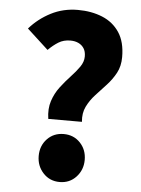

<svg xmlns="http://www.w3.org/2000/svg" viewBox="-55 -824 646 881"><g transform="rotate(5 268.0 -383.0)"><path d="M176 -270Q169 -316 181 -352.5Q193 -389 215.5 -418.5Q238 -448 261.5 -473Q285 -498 301.5 -521.5Q318 -545 318 -570Q318 -593 308.5 -607.5Q299 -622 283 -629.5Q267 -637 246 -637Q215 -637 191.5 -622.5Q168 -608 145 -585L47 -675Q88 -722 144.5 -751Q201 -780 268 -780Q331 -780 381 -759.5Q431 -739 460 -695.5Q489 -652 489 -582Q489 -540 472 -508.5Q455 -477 430 -450Q405 -423 381 -397Q357 -371 342 -340.5Q327 -310 331 -270ZM253 14Q207 14 177 -18.5Q147 -51 147 -97Q147 -144 177 -175.5Q207 -207 253 -207Q299 -207 329 -175.5Q359 -144 359 -97Q359 -51 329 -18.5Q299 14 253 14Z"/></g></svg>

Font: Noto Sans JP Thin Black
Style: Regular
Weight: 900
Version: Version 2.004-H2;hotconv 1.0.118;makeotfexe 2.5.65603